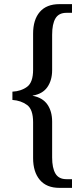

<svg xmlns="http://www.w3.org/2000/svg" viewBox="-20 -780 407 928"><path d="M267 128Q205 128 172.5 89.5Q140 51 140 -16V-189Q140 -251 111 -272.5Q82 -294 40 -297V-337Q82 -339 111 -360.5Q140 -382 140 -443V-617Q140 -685 172.5 -722.5Q205 -760 267 -760H328V-718H301Q264 -718 248 -691Q232 -664 232 -612V-441Q232 -392 209 -359Q186 -326 138 -318V-317Q186 -308 209 -275Q232 -242 232 -192V-19Q232 32 248 59Q264 86 301 86H328V128Z"/></svg>

Font: Noto Serif Georgian Condensed
Style: Regular
Weight: 400
Width: 3
Designer: Monotype Design Team, Akaki Razmadze
Foundry: Google LLC
Version: Version 2.003; ttfautohint (v1.8.4.7-5d5b)